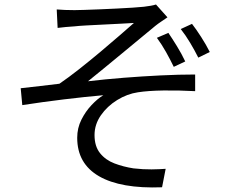

<svg xmlns="http://www.w3.org/2000/svg" viewBox="-20 -789 1040 853"><path d="M700 43Q517 50 420 -6Q323 -62 323 -177Q323 -220 341.5 -257Q360 -294 387 -322.5Q414 -351 439 -366Q359 -359 264 -347.5Q169 -336 79 -322L72 -397Q113 -401 160 -407Q207 -413 244 -417Q285 -445 332.5 -482.5Q380 -520 426.5 -559Q473 -598 512 -632Q551 -666 575 -687Q558 -686 521.5 -684Q485 -682 442.5 -680Q400 -678 364 -676Q328 -674 312 -672Q293 -671 272.5 -669Q252 -667 236 -665L232 -747Q268 -744 311 -744Q324 -744 354 -745Q384 -746 422 -747.5Q460 -749 498.5 -751Q537 -753 569.5 -755Q602 -757 619 -759Q636 -761 650 -763.5Q664 -766 673 -769L724 -712Q714 -705 697.5 -694Q681 -683 670 -674Q642 -651 603.5 -619Q565 -587 522.5 -552Q480 -517 440.5 -484.5Q401 -452 371 -428Q447 -437 529.5 -443.5Q612 -450 693.5 -454Q775 -458 847 -458V-384Q774 -388 706 -387Q638 -386 593 -379Q545 -372 500.5 -344.5Q456 -317 428 -276.5Q400 -236 400 -189Q400 -139 424.5 -108.5Q449 -78 488.5 -63Q528 -48 573 -41Q617 -36 653.5 -36.5Q690 -37 716 -39ZM752 -492Q736 -525 717.5 -558Q699 -591 677 -621L728 -643Q745 -618 766 -584Q787 -550 803 -516ZM861 -533Q845 -565 825 -598.5Q805 -632 783 -660L833 -683Q851 -660 873.5 -625Q896 -590 912 -558Z"/></svg>

Font: Chocolate Classical Sans
Style: Regular
Weight: 400
Designer: 田海東、宇文滿月
Foundry: Moonlit Owen
Version: Version 1.001